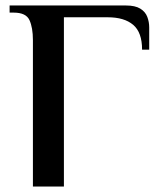

<svg xmlns="http://www.w3.org/2000/svg" viewBox="-20 -680 581 700"><path d="M100 0V-534Q100 -579 87.5 -606.5Q75 -634 30 -634H15V-660H439Q473 -660 491.5 -648.5Q510 -637 517 -618.5Q524 -600 524 -580V-499H498Q498 -562 465.5 -589.5Q433 -617 373 -617H213V0Z"/></svg>

Font: El Messiri SemiBold
Style: Regular
Weight: 600
Designer: Mohamed Gaber
Foundry: Kief Type Foundry
Version: Version 2.020; ttfautohint (v1.8.3)